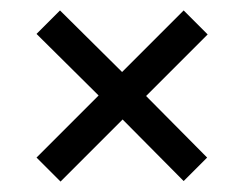

<svg xmlns="http://www.w3.org/2000/svg" viewBox="-20 -464 468 368"><path d="M378 -398 260 -280 377 -162 332 -117 215 -235 96 -116 50 -162 169 -281 50 -399 95 -444 214 -326 332 -444Z"/></svg>

Font: Karma Medium
Style: Regular
Weight: 500
Designer: Joana Correia
Foundry: Indian Type Foundry
Version: Version 1.202;PS 1.0;hotconv 1.0.78;makeotf.lib2.5.61930; tt